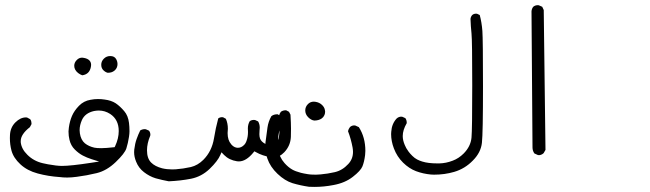

<svg xmlns="http://www.w3.org/2000/svg" viewBox="-20 -444 2540 750"><path d="M280.3 246.6Q318.8 241.7 357.9 232.2Q397 222.7 432.1 189Q467.3 155.3 473.6 135.7Q480 115.7 483.9 90.3Q485.8 77.6 485.8 68.8Q485.8 50.8 483.9 36.1Q480.5 7.8 465.3 -9.8Q449.2 -28.8 432.1 -40.5Q415 -51.8 388.2 -55.2Q376 -57.1 362.3 -57.1Q348.6 -57.1 333.5 -54.2Q307.1 -49.8 288.6 -30.8Q270 -11.7 261.2 8.8Q252.4 29.3 249 54.2Q247.6 63.5 247.6 69.3Q247.6 87.4 251.5 102.5Q256.8 125 272.2 140.1Q287.6 155.3 303.5 163.6Q319.3 171.9 337.4 177.7L367.2 187L335.9 191.9Q256.8 204.1 221.7 204.1Q202.1 204.1 167.5 197.8Q157.2 195.8 146.5 193.4Q111.3 185.1 86.9 160.6Q64 138.2 61 111.8Q61 109.4 61 106.9Q61 80.6 96.7 52.7L103 41Q103 40 103 36.9Q103 33.7 101.8 29.3Q100.6 24.9 97.7 21.5L85.9 15.1Q83.5 14.6 81.5 14.6Q59.6 14.6 40 34.2Q20.5 53.7 19 83Q18.6 89.4 18.6 95.2Q18.6 121.1 24.9 144.5Q32.7 172.9 59.6 197.8Q86.4 222.7 127.2 233.6Q168 244.6 212.4 247.6Q212.4 247.6 212.9 247.6Q225.6 249.5 242.4 249.5Q259.3 249.5 280.3 246.6ZM427.7 130.9Q393.1 134.8 375.5 134.8Q357.9 134.8 348.6 132.8Q326.7 127.9 311.5 115.7Q295.9 102.5 292 76.7Q291 70.8 291 64.5Q291 45.4 299.8 25.4Q312 -2.4 347.2 -10.3Q356.9 -12.2 366.2 -12.2Q389.6 -12.2 410.2 1Q443.8 22.9 443.8 67.9Q443.8 96.7 429.7 127ZM335.9 -190.4Q335.9 -201.2 328.9 -208.3Q321.8 -215.3 308.1 -217.8Q304.2 -218.8 300.8 -218.8Q288.6 -218.8 279.8 -209.5Q270 -199.7 270 -187Q270 -170.9 285.2 -158.7Q293 -152.8 301.3 -149.9Q329.6 -153.8 335 -182.6Q335.9 -186.5 335.9 -190.4ZM439 -193.8Q439 -203.6 433.6 -213.4Q426.8 -225.1 410.6 -225.1Q396 -225.1 385.7 -214.8Q375.5 -204.6 375.5 -191.2Q375.5 -177.7 383.8 -169.7Q392.1 -161.6 400.9 -159.7Q417.5 -159.7 426.8 -168L429.2 -169.9Q439 -179.7 439 -193.8Z M869.1 75.7 870.1 59.1Q870.1 37.6 862.3 20L851.6 14.2Q849.6 13.7 848.1 13.7Q838.9 13.7 832.5 18.6Q822.3 56.6 815.9 96.2Q807.6 147 774.4 180.2Q752.4 202.1 725.6 208.5Q695.3 215.3 667 217.3Q659.7 217.8 652.8 217.8Q631.8 217.8 613.3 213.4Q585.4 206.1 570.3 190.9Q554.2 174.8 554.2 143.1Q554.2 116.2 566.9 85.9Q567.4 84 567.4 82.5Q567.4 73.2 562 66.4L549.8 61Q547.9 60.5 545.9 60.5Q536.1 60.5 527.8 65.4Q520 81.1 513.7 98.9Q507.3 116.7 504.4 140.6Q503.9 145.5 503.9 150.4Q503.9 168.5 511.7 187.5Q521.5 212.4 542.5 228.5Q564 245.1 587.9 252.4Q612.8 259.3 639.2 264.2Q685.1 262.2 726.1 254.2Q767.1 246.1 798.8 215.8Q830.6 185.1 840.8 161.1L845.2 150.9Q854.5 160.6 855.5 161.6Q875 181.2 905.8 186Q909.7 186.5 913.1 186.5Q941.4 186.5 969.7 151.9L973.6 147L979 149.9Q1005.4 165 1037.6 169.9Q1042.5 170.9 1047.4 170.9Q1071.3 170.9 1090.8 150.4Q1114.7 125 1116.2 90.8Q1116.7 79.1 1116.7 58.6Q1116.7 38.1 1114.7 3.9L1108.9 -7.3L1097.7 -13.2Q1097.2 -13.2 1096.2 -13.2Q1085 -13.2 1077.1 -7.3Q1071.8 -0.5 1069.8 8.3Q1071.8 34.7 1071.8 50.5Q1071.8 66.4 1071.3 76.2Q1069.8 107.9 1053.2 118.2Q1044.4 123.5 1035.6 123.5Q1026.9 123.5 1017.6 118.7Q1000 109.9 995.6 96.7Q993.2 89.4 993.2 80.1Q993.2 70.8 993.9 64.5Q994.6 58.1 994.6 54.7Q994.6 41 988.3 30.3L976.6 24.9Q974.6 24.4 972.2 24.4Q962.4 24.4 955.6 29.3Q948.2 42 948.2 57.6L948.7 71.8Q948.7 89.8 943.4 105Q939.9 116.2 933.1 122.6Q922.4 133.3 909.2 133.3Q896.5 133.3 885.7 122.6L882.8 119.1Q869.1 103.5 869.1 75.7Z M1016.1 127.4Q1016.1 150.9 1024.4 175.3Q1035.6 208 1064.2 235.1Q1092.8 262.2 1122.6 271.5Q1153.8 280.8 1187 285.6Q1196.3 286.1 1208.5 286.1Q1245.1 286.1 1282.7 278.8Q1328.1 270.5 1358.4 246.6Q1388.7 223.1 1395.8 205.8Q1402.8 188.5 1406.2 161.6Q1407.2 152.3 1407.2 145.5Q1407.2 92.3 1381.8 52.7L1368.2 46.4Q1366.2 45.9 1363.3 45.9Q1354.5 45.9 1347.2 52.2Q1341.3 59.6 1339.4 68.4Q1351.1 98.6 1357.4 132.8Q1358.9 141.6 1358.9 149.4Q1358.9 177.2 1340.3 196.8Q1317.4 221.7 1287.6 228.5Q1259.8 234.9 1231.9 237.3Q1221.2 238.3 1214.6 238.3Q1208 238.3 1199.7 238Q1191.4 237.8 1182.1 236.3Q1172.9 234.9 1167 233.6Q1161.1 232.4 1155.3 231Q1133.3 225.1 1121.6 218.3Q1106 209.5 1091.3 192.9Q1070.3 168.9 1066.9 139.2Q1065.4 126.5 1065.4 112.3Q1065.4 98.1 1067.9 83.5Q1071.8 55.2 1084.5 31.7Q1085 30.8 1085 29.3Q1085 18.1 1077.1 9.8L1064.5 2.4Q1064 2.4 1063 2.4Q1049.3 2.4 1040 9.8Q1028.3 30.3 1024.9 53.7Q1021 79.1 1017.1 111.8Q1016.1 119.6 1016.1 127.4ZM1246.6 6.8Q1249 2 1249.5 -2.2Q1250 -6.3 1250 -8.8Q1250 -11.2 1249 -14.6Q1247.6 -24.4 1238.3 -33.7Q1228 -43.9 1211.9 -46.4Q1208.5 -46.9 1205.6 -46.9Q1192.4 -46.9 1183.1 -37.6Q1172.4 -26.9 1172.4 -12.7Q1172.4 2.4 1183.8 13.9Q1195.3 25.4 1207.5 26.9Q1225.1 26.9 1236.8 18.6Q1243.7 13.7 1246.6 6.8Z M1507.8 79.6Q1507.8 107.4 1518.6 135.7Q1530.8 168 1554.4 191.2Q1578.1 214.4 1605 224.6Q1632.3 234.9 1663.6 237.8Q1669.9 238.3 1675.8 238.3Q1716.8 238.3 1753.9 227.5Q1795.9 215.3 1827.1 183.1Q1858.4 151.9 1862.5 113.8Q1866.7 75.7 1866.7 -106.9Q1866.7 -289.6 1864.3 -323Q1861.8 -356.4 1854 -385.3L1843.8 -390.1Q1841.8 -390.6 1839.8 -390.6Q1830.6 -390.6 1824.7 -385.3Q1818.8 -378.9 1817.9 -370.1Q1818.8 -341.3 1821.8 -313.5Q1824.7 -284.7 1824.7 -111.3Q1824.7 62 1821.8 93.8Q1818.4 128.4 1791 155.8Q1772 174.8 1748.5 183.6Q1722.2 193.8 1695.8 194.3Q1692.4 194.3 1689 194.3Q1652.3 194.3 1629.4 187Q1619.6 184.1 1609.6 179Q1599.6 173.8 1590.6 164.8Q1581.5 155.8 1575.9 148.2Q1570.3 140.6 1566.9 134.5Q1563.5 128.4 1561 122.1Q1553.2 104 1553.2 87.4Q1553.2 64 1568.8 37.1Q1568.8 36.1 1568.8 35.6Q1568.8 24.9 1563.5 17.6L1551.8 12.2Q1549.8 11.7 1546.6 11.7Q1543.5 11.7 1538.8 13.2Q1534.2 14.6 1529.3 19Q1510.3 39.6 1508.3 70.8Q1507.8 75.2 1507.8 79.6Z M2081.1 161.6Q2082.5 162.1 2085.7 162.1Q2088.9 162.1 2093.8 160.4Q2098.6 158.7 2103.5 154.3L2110.8 141.6L2104 -404.8L2098.1 -417.5L2085 -423.3Q2083 -423.8 2081.1 -423.8Q2070.3 -423.8 2063 -417.5Q2057.1 -410.2 2056.2 -399.9L2060.1 131.8Q2060.1 145 2067.4 155.3Z"/></svg>

Font: Bakudai
Style: ExtraLight
Weight: 200
Version: Version 1.48